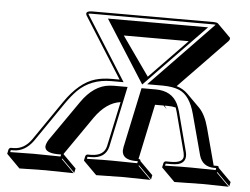

<svg xmlns="http://www.w3.org/2000/svg" viewBox="-50 -708 1079 830"><g transform="rotate(5 489.0 -293.0)"><path d="M572.3 -26.9H574.7Q577.6 -26.4 579.6 -24.9Q581.5 -22 581.1 -19L637.7 37.6L633.8 56.6L577.1 0L574.7 2L631.3 58.6Q630.4 58.6 515.6 56.6Q515.6 56.6 396 58.6L339.4 2L337.9 0L341.8 -19Q344.7 -26.4 351.6 -26.9H367.7Q422.4 -28.3 432.1 -70.8L473.6 -265.1Q412.1 -256.8 363.3 -187.5L248 -21Q248 -19.5 248 -19L304.7 37.6L300.8 56.6L244.1 0L241.7 2L298.3 58.6Q297.4 58.6 174.8 56.6Q174.8 56.6 63 58.6L6.8 2L4.9 0L8.8 -19Q11.7 -25.9 18.6 -26.9H30.8Q76.2 -27.8 106.9 -70.8L226.1 -244.1Q286.6 -332 355.5 -352.5Q387.2 -361.8 425.8 -361.8H460.9L294.9 -625Q284.7 -644 315.9 -645H846.2Q858.9 -644.5 863.3 -640.6L919.9 -584Q923.3 -577.6 915.5 -568.4L709 -355Q738.3 -346.2 757.3 -327.1L814 -270.5Q840.8 -242.7 855.5 -187.5L898.4 -26.9Q900.9 -26.9 901.9 -26.9H913.6Q917.5 -26.4 919.4 -24.9Q920.9 -22 920.9 -19L977.5 37.6L973.6 56.6L917 0L914.6 2L971.2 58.6Q970.2 58.6 859.4 56.6L735.4 58.6L678.7 2L677.2 0L681.2 -19Q684.1 -26.4 690.9 -26.9H712.9Q766.6 -26.9 766.1 -56.6Q765.6 -63.5 764.2 -70.8L718.8 -244.1Q715.8 -254.4 712.9 -262.7Q697.3 -266.6 677.2 -266.6H664.6L674.8 -252L660.2 -266.6H623ZM744.1 -553.2H462.4L581.1 -384.8ZM560.1 -349.1 387.7 -620.1H822.3ZM438.5 -333H498L441.9 -68.8Q429.2 -17.6 367.7 -17.1Q365.2 -17.1 359.9 -17.1Q354 -17.1 351.6 -17.1L350.1 -8.3Q430.2 -10.3 459 -9.8Q495.1 -9.8 568.4 -8.3L570.3 -17.1H557.6Q502.4 -18.6 501.5 -57.6Q502 -65.4 503.4 -73.2L558.6 -333H620.6Q689.9 -333 716.8 -278.3Q723.6 -263.7 728.5 -246.6L773.9 -73.7Q783.7 -30.8 744.6 -20Q731.4 -17.1 712.9 -17.1Q709.5 -17.1 701.7 -17.1Q693.8 -17.1 690.9 -17.1L689 -8.3Q772.5 -10.3 803.2 -9.8Q837.9 -9.8 908.7 -8.3L910.2 -17.1H901.9Q851.1 -17.1 836.4 -64.5Q835.4 -66.9 835.4 -68.4L789.1 -241.2Q768.6 -319.3 721.7 -339.8Q693.8 -351.6 649.9 -352.1H581.5L851.6 -631.8Q853.5 -633.8 853.5 -634.3Q849.6 -634.8 846.2 -634.8H315.9Q306.2 -634.8 301.8 -633.3Q303.2 -630.9 303.2 -630.4L479 -352.1H425.8Q337.9 -352.1 281.2 -296.4Q258.3 -273.4 233.9 -238.3L115.2 -65.4Q80.1 -17.6 30.8 -17.1H19L17.1 -8.3Q84.5 -9.8 118.2 -9.8Q150.4 -9.8 235.4 -8.3L237.3 -17.1H220.7Q167 -18.6 166.5 -45.9Q167.5 -59.1 178.7 -76.7L298.8 -249.5Q351.6 -325.7 420.4 -332Q429.7 -333 438.5 -333Z"/></g></svg>

Font: Linux Biolinum Shadow O
Style: Italic
Weight: 400
Italic angle: -12°
Designer: Philipp H. Poll
Foundry: Philipp H. Poll
Version: Version 0.6.2